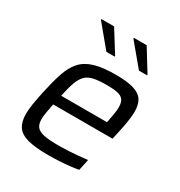

<svg xmlns="http://www.w3.org/2000/svg" viewBox="-173 -847 916 976"><g transform="rotate(30 285.5 -359.0)"><path d="M251.2 8Q175 8 130.3 -3.8Q85.5 -15.6 66.8 -43.4Q48 -71.2 48 -117Q48 -143.5 53.5 -177.8Q59 -212.1 68 -254Q83.5 -325.2 100.1 -375.4Q116.7 -425.7 144.4 -457.2Q172.1 -488.8 220 -503.4Q267.9 -518 345 -518Q412.7 -518 451 -506.1Q489.3 -494.3 505.3 -469Q521.3 -443.7 521.3 -402.3Q521.3 -387.8 518.6 -364.4Q515.9 -340.9 510.6 -313.2Q505.4 -285.4 498.4 -254.9L492.2 -227.8H144Q138.1 -197.6 134 -174.2Q129.8 -150.8 129.8 -133.2Q129.8 -104.3 142.9 -88.4Q156 -72.5 187.6 -66.5Q219.1 -60.4 273.7 -60.4Q298 -60.4 327.3 -61.9Q356.6 -63.3 386.1 -66.1Q415.5 -68.8 439 -71.7L425 -6.1Q404.2 -2.1 374.7 1.2Q345.3 4.5 313 6.2Q280.8 8 251.2 8ZM156.9 -286.4H426.1L429 -301.4Q433.9 -326.8 437.1 -346.6Q440.2 -366.3 440.2 -381Q440.2 -410.8 429 -425.3Q417.7 -439.8 394.2 -444.7Q370.7 -449.6 332.9 -449.6Q285.5 -449.6 255.9 -443.4Q226.4 -437.3 208.8 -419.9Q191.1 -402.5 179.6 -370.6Q168.1 -338.6 156.9 -286.4ZM244.5 -594.6 139.3 -721.4V-726.2H213.9L293 -599.4V-594.6ZM435.7 -594.6 329.9 -721.4V-726.2H405L483.1 -599.4V-594.6Z"/></g></svg>

Font: Saira Thin
Style: Italic
Weight: 100
Italic angle: -12°
Designer: Hector Gatti with collaboration of the Omnibus-Type team
Foundry: Omnibus-Type
Version: Version 1.101